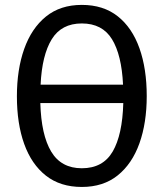

<svg xmlns="http://www.w3.org/2000/svg" viewBox="-20 -737 655 769"><path d="M567.7 -352.3Q567.7 -245.1 538.5 -163.1Q509.2 -81 451.5 -34.6Q393.8 11.8 307.7 11.8Q221.5 11.8 163.8 -33.6Q106.2 -79 76.9 -160.5Q47.7 -242.1 47.7 -351.3Q47.7 -458.5 76.9 -541Q106.2 -623.6 163.8 -670.5Q221.5 -717.4 307.7 -717.4Q393.8 -717.4 451.5 -671.8Q509.2 -626.2 538.5 -543.8Q567.7 -461.5 567.7 -352.3ZM307.7 -643.1Q226.2 -643.1 187.2 -579.7Q148.2 -516.4 142.6 -397.9H472.8Q467.2 -516.9 428.5 -580Q389.7 -643.1 307.7 -643.1ZM307.7 -63.1Q392.3 -63.1 431.3 -130Q470.3 -196.9 473.8 -324.1H141.5Q145.1 -196.4 185.1 -129.7Q225.1 -63.1 307.7 -63.1Z"/></svg>

Font: FiraCode Nerd Font
Style: Regular
Weight: 400
Designer: Carrois Corporate, Edenspiekermann AG, Nikita Prokopov
Foundry: Carrois Corporate, Edenspiekermann AG, Nikita Prokopov
Version: Version 6.002;Nerd Fonts 3.4.0